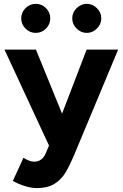

<svg xmlns="http://www.w3.org/2000/svg" viewBox="-20 -755 630 987"><path d="M46.1 175 100.6 56.1Q132.2 76.1 154.6 76.1Q196.7 76.1 214.5 34.2L273.7 -104.7L425.3 -500H587.3L363.9 35.2Q337.4 97.8 315.6 133.8Q293.7 169.7 258.6 190.9Q223.5 212 169.1 212Q140.8 212 106.1 200.9Q71.5 189.9 46.1 175ZM3.1 -500H164.7L325.9 -105L374.7 0H235ZM351.3 -660.6Q351.3 -690.6 373.7 -712.9Q396.1 -735.3 426 -735.3Q456 -735.3 478.3 -712.9Q500.7 -690.6 500.7 -660.6Q500.7 -630.7 478.3 -608.3Q456 -585.9 426 -585.9Q396.1 -585.9 373.7 -608.3Q351.3 -630.7 351.3 -660.6ZM89.1 -660.6Q89.1 -691.3 111.1 -713.3Q133.1 -735.3 163.8 -735.3Q194.5 -735.3 216.5 -713.3Q238.4 -691.3 238.4 -660.6Q238.4 -630.2 216.5 -608.1Q194.5 -585.9 163.8 -585.9Q133.1 -585.9 111.1 -608.1Q89.1 -630.2 89.1 -660.6Z"/></svg>

Font: Oak Sans Light
Style: Regular
Weight: 400
Designer: Erik Kennedy, Walven
Foundry: Erik Kennedy, Walven
Version: Version 1.100;Glyphs 3.1.2 (3151)